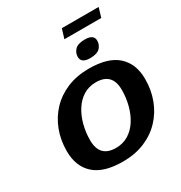

<svg xmlns="http://www.w3.org/2000/svg" viewBox="-243 -1256 1359 1441"><g transform="rotate(-30 436.5 -535.5)"><path d="M855.5 -441.5Q855.5 -346 824.2 -263.5Q793 -181 734 -118.8Q675 -56.5 591.5 -21.8Q508 13 403 13Q237 13 156 -60.2Q75 -133.5 75 -265.5Q75 -361 106.2 -443.5Q137.5 -526 196.5 -588.2Q255.5 -650.5 339 -685.2Q422.5 -720 527.5 -720Q693 -720 774.2 -646.8Q855.5 -573.5 855.5 -441.5ZM267.5 -249Q267.5 -102 408.5 -102Q470.5 -102 518.2 -132Q566 -162 598 -212.8Q630 -263.5 646.5 -327.2Q663 -391 663 -458Q663 -605 522 -605Q460 -605 412.2 -575Q364.5 -545 332.5 -494.2Q300.5 -443.5 284 -379.8Q267.5 -316 267.5 -249ZM577 -782.5Q500 -782.5 500 -837Q500 -872.5 525.2 -898.5Q550.5 -924.5 610.5 -924.5Q688 -924.5 688 -870.5Q688 -834.5 662.8 -808.5Q637.5 -782.5 577 -782.5ZM479.5 -1002.5 504.5 -1084H823.5L799 -1002.5Z"/></g></svg>

Font: Newsreader Caption
Style: Bold Italic
Weight: 700
Italic angle: -17°
Designer: Hugues Gentile
Foundry: Production Type
Version: Version 1.001